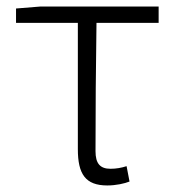

<svg xmlns="http://www.w3.org/2000/svg" viewBox="-20 -554 533 587"><path d="M308 13C335 13 361 7 376 1L367 -46C352 -41 335 -38 318 -38C286 -38 272 -54 272 -92C272 -219 273 -350 275 -484H465V-534H103L29 -528V-484H218V-98C218 -22 241 13 308 13Z"/></svg>

Font: Noto Sans TC Light
Style: Regular
Weight: 300
Designer: Ryoko NISHIZUKA 西塚涼子 (kana, bopomofo & ideographs); Paul D. Hunt (Latin, Greek & Cyrillic); Sandoll Communications 산돌커뮤니
Foundry: Adobe
Version: Version 2.004;hotconv 1.0.118;makeotfexe 2.5.65603